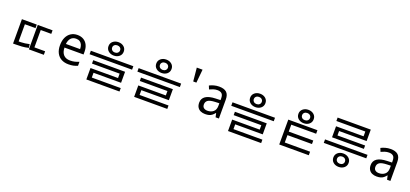

<svg xmlns="http://www.w3.org/2000/svg" viewBox="46 -2034 7420 3473"><g transform="rotate(20 3756.0 -297.5)"><path d="M167 -470H453V-402H249V-38H167ZM472 -470H757V-402H554V-38H472ZM472 -68H760V0H472ZM167 -71H213Q254 -71 292.5 -72Q331 -73 371 -78.5Q411 -84 454 -94L463 -25Q396 -9 336 -5Q276 -1 213 -1H167Z M1212 -546Q1281 -546 1330.5 -516Q1380 -486 1406.5 -431.5Q1433 -377 1433 -304V-251H1066Q1068 -160 1112.5 -112.5Q1157 -65 1237 -65Q1288 -65 1327.5 -74.5Q1367 -84 1409 -102V-25Q1368 -7 1328 1.5Q1288 10 1233 10Q1157 10 1098.5 -21Q1040 -52 1007.5 -113.5Q975 -175 975 -264Q975 -352 1004.5 -415Q1034 -478 1087.5 -512Q1141 -546 1212 -546ZM1211 -474Q1148 -474 1111.5 -433.5Q1075 -393 1068 -321H1341Q1341 -367 1327 -401Q1313 -435 1284.5 -454.5Q1256 -474 1211 -474Z M1952 -677Q2015 -677 2057 -641.5Q2099 -606 2099 -548Q2099 -490 2057 -454.5Q2015 -419 1952 -419Q1890 -419 1847.5 -454.5Q1805 -490 1805 -548Q1805 -606 1847.5 -641.5Q1890 -677 1952 -677ZM1952 -616Q1919 -616 1897.5 -597Q1876 -578 1876 -548Q1876 -517 1897.5 -497.5Q1919 -478 1952 -478Q1985 -478 2007 -497.5Q2029 -517 2029 -548Q2029 -578 2007 -597Q1985 -616 1952 -616ZM1534 -360H2352V-293H1534ZM1633 -214H2246V-2H1716V112H1635V-64H2165V-149H1633ZM1635 90H2273V156H1635Z M2872 -677Q2935 -677 2977 -641.5Q3019 -606 3019 -548Q3019 -490 2977 -454.5Q2935 -419 2872 -419Q2810 -419 2767.5 -454.5Q2725 -490 2725 -548Q2725 -606 2767.5 -641.5Q2810 -677 2872 -677ZM2872 -616Q2839 -616 2817.5 -597Q2796 -578 2796 -548Q2796 -517 2817.5 -497.5Q2839 -478 2872 -478Q2905 -478 2927 -497.5Q2949 -517 2949 -548Q2949 -578 2927 -597Q2905 -616 2872 -616ZM2454 -360H3272V-293H2454ZM2553 -214H3166V-2H2636V112H2555V-64H3085V-149H2553ZM2555 90H3193V156H2555Z M3464 -471 3439 -729H3550L3525 -471Z M3938 -545Q4036 -545 4083 -502Q4130 -459 4130 -365V0H4066L4049 -76H4045Q4022 -47 3997.5 -27.5Q3973 -8 3941.5 1Q3910 10 3865 10Q3817 10 3778.5 -7Q3740 -24 3718 -59.5Q3696 -95 3696 -149Q3696 -229 3759 -272.5Q3822 -316 3953 -320L4044 -323V-355Q4044 -422 4015 -448Q3986 -474 3933 -474Q3891 -474 3853 -461.5Q3815 -449 3782 -433L3755 -499Q3790 -518 3838 -531.5Q3886 -545 3938 -545ZM3964 -259Q3864 -255 3825.5 -227Q3787 -199 3787 -148Q3787 -103 3814.5 -82Q3842 -61 3885 -61Q3953 -61 3998 -98.5Q4043 -136 4043 -214V-262Z M4679 -677Q4742 -677 4784 -641.5Q4826 -606 4826 -548Q4826 -490 4784 -454.5Q4742 -419 4679 -419Q4617 -419 4574.5 -454.5Q4532 -490 4532 -548Q4532 -606 4574.5 -641.5Q4617 -677 4679 -677ZM4679 -616Q4646 -616 4624.5 -597Q4603 -578 4603 -548Q4603 -517 4624.5 -497.5Q4646 -478 4679 -478Q4712 -478 4734 -497.5Q4756 -517 4756 -548Q4756 -578 4734 -597Q4712 -616 4679 -616ZM4261 -360H5079V-293H4261ZM4360 -214H4973V-2H4443V112H4362V-64H4892V-149H4360ZM4362 90H5000V156H4362Z M5599 -702Q5662 -702 5704 -666.5Q5746 -631 5746 -573Q5746 -515 5704 -479.5Q5662 -444 5599 -444Q5537 -444 5494.5 -479.5Q5452 -515 5452 -573Q5452 -631 5494.5 -666.5Q5537 -702 5599 -702ZM5599 -641Q5566 -641 5544.5 -622Q5523 -603 5523 -573Q5523 -542 5544.5 -522.5Q5566 -503 5599 -503Q5632 -503 5654 -522.5Q5676 -542 5676 -573Q5676 -603 5654 -622Q5632 -641 5599 -641ZM5316 -411H5877V-343H5398V35H5316ZM5316 0H5885V68H5316ZM5335 -210H5870V-142H5335Z M6463 82Q6400 82 6358 46.5Q6316 11 6316 -47Q6316 -105 6358 -140.5Q6400 -176 6463 -176Q6525 -176 6567.5 -140.5Q6610 -105 6610 -47Q6610 11 6567.5 46.5Q6525 82 6463 82ZM6463 21Q6496 21 6517.5 2Q6539 -17 6539 -47Q6539 -78 6517.5 -97.5Q6496 -117 6463 -117Q6430 -117 6408 -97.5Q6386 -78 6386 -47Q6386 -17 6408 2Q6430 21 6463 21ZM6881 -235H6063V-302H6881ZM6782 -381H6169V-593H6699V-707H6780V-531H6250V-446H6782ZM6780 -685H6142V-751H6780Z M7239 -545Q7337 -545 7384 -502Q7431 -459 7431 -365V0H7367L7350 -76H7346Q7323 -47 7298.5 -27.5Q7274 -8 7242.5 1Q7211 10 7166 10Q7118 10 7079.5 -7Q7041 -24 7019 -59.5Q6997 -95 6997 -149Q6997 -229 7060 -272.5Q7123 -316 7254 -320L7345 -323V-355Q7345 -422 7316 -448Q7287 -474 7234 -474Q7192 -474 7154 -461.5Q7116 -449 7083 -433L7056 -499Q7091 -518 7139 -531.5Q7187 -545 7239 -545ZM7265 -259Q7165 -255 7126.5 -227Q7088 -199 7088 -148Q7088 -103 7115.5 -82Q7143 -61 7186 -61Q7254 -61 7299 -98.5Q7344 -136 7344 -214V-262Z"/></g></svg>

Font: korean25
Style: Book
Weight: 400
Designer: Jelle Bosma - Monotype Design Team
Foundry: Monotype Imaging Inc.
Version: Version 2.003